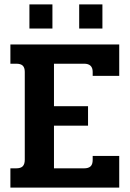

<svg xmlns="http://www.w3.org/2000/svg" viewBox="-20 -848 586 868"><path d="M113 -828H217V-719H113ZM338 -828H443V-719H338ZM27 -87H53Q74 -87 83 -96.5Q92 -106 92 -126V-523Q92 -542 83 -551Q74 -560 53 -560H27V-647H519V-505H399V-523Q399 -560 360 -560H224V-368H378V-280H224V-87H360Q380 -87 389.5 -96Q399 -105 399 -125V-143H519V0H27Z"/></svg>

Font: Pridi Medium
Style: Regular
Weight: 500
Designer: Katatrad Team
Foundry: CadsonDemak
Version: Version 1.001